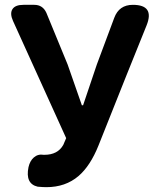

<svg xmlns="http://www.w3.org/2000/svg" viewBox="-20 -761 657 795"><path d="M172 14Q158 14 136 12Q84 0 98 -69Q104 -95 120 -109Q137 -124 161 -120Q163 -120 164 -120Q219 -120 242 -161L254 -189L34 -674Q20 -705 31.5 -723Q43 -741 77 -741H80H122Q157 -741 172 -708L260 -494L319 -325H324L381 -494L453 -687Q473 -741 530 -741Q621 -741 587 -656L504 -450L388 -159Q354 -74 305 -32Q251 14 172 14Z"/></svg>

Font: GenSenRounded2 TW B
Style: Regular
Weight: 700
Version: Version 2.000;PS 2;hotconv 16.6.51;makeotf.lib2.5.65220 DEVE